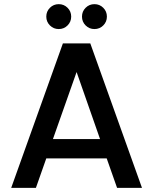

<svg xmlns="http://www.w3.org/2000/svg" viewBox="-20 -905 737 925"><path d="M415 -696 664 0H544L494 -142H203L153 0H34L283 -696ZM235 -235H462L349 -558ZM263 -765Q238 -765 220.5 -782.5Q203 -800 203 -825Q203 -850 220.5 -867.5Q238 -885 263 -885Q288 -885 305.5 -867.5Q323 -850 323 -825Q323 -800 305.5 -782.5Q288 -765 263 -765ZM435 -765Q410 -765 392.5 -782.5Q375 -800 375 -825Q375 -850 392.5 -867.5Q410 -885 435 -885Q460 -885 477.5 -867.5Q495 -850 495 -825Q495 -800 477.5 -782.5Q460 -765 435 -765Z"/></svg>

Font: Poppins Medium
Style: Regular
Weight: 500
Designer: Ninad Kale (Devanagari), Jonny Pinhorn (Latin)
Version: Version 5.002